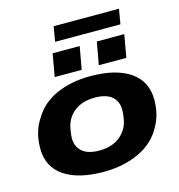

<svg xmlns="http://www.w3.org/2000/svg" viewBox="-126 -983 1032 1105"><g transform="rotate(-15 390.5 -430.0)"><path d="M278.8 -783.2 293.9 -872.1H683.1L668 -783.2ZM224.1 -587.9 248 -723.1H409.2L384.8 -587.9ZM486.8 -587.9 511.2 -723.1H674.8L650.9 -587.9ZM356.9 12.2Q205.6 12.2 121.3 -45.2Q37.1 -102.5 37.1 -212.9Q37.1 -312.5 85.9 -383.8Q131.3 -460.9 219.5 -500.5Q307.6 -540 422.9 -540Q574.2 -540 659.2 -482.2Q744.1 -424.3 744.1 -314Q744.1 -225.6 705.1 -158.2Q661.1 -75.2 568.8 -31.5Q476.6 12.2 356.9 12.2ZM363.8 -112.8Q439 -112.8 487.1 -151.1Q535.2 -189.5 545.9 -253.9Q550.8 -284.7 550.8 -305.2Q550.8 -356.4 516.8 -385.3Q482.9 -414.1 416 -414.1Q339.8 -414.1 292.2 -376.2Q244.6 -338.4 233.9 -273.9Q228 -236.8 228 -223.1Q228 -171.4 262.2 -142.1Q296.4 -112.8 363.8 -112.8Z"/></g></svg>

Font: Archivo Expanded ExtraBold
Style: Italic
Weight: 800
Width: 7
Italic angle: -10°
Designer: Hector Gatti
Foundry: Omnibus-Type
Version: Version 2.001